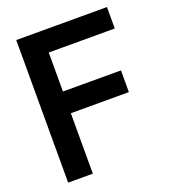

<svg xmlns="http://www.w3.org/2000/svg" viewBox="-137 -849 837 949"><g transform="rotate(-20 281.5 -375.0)"><path d="M188 -637.2V-432.1H493.2V-317.9H188V0H58.1V-750H535.2V-637.2Z"/></g></svg>

Font: Oakes Grotesk
Style: SemiBold
Weight: 600
Designer: Samuel Oakes
Foundry: Samuel Oakes
Version: Version 1.0 | wf-rip DC20170320